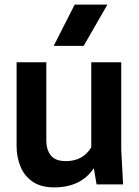

<svg xmlns="http://www.w3.org/2000/svg" viewBox="-20 -800 603 833"><path d="M215 13Q158 13 122 -11.5Q86 -36 69 -77Q52 -118 52 -168V-530H181V-188Q181 -152 200 -126.5Q219 -101 266 -101Q340 -101 376 -161V-530H506V-150L514 0H399L387 -70Q331 13 215 13ZM343 -601H213L304 -780H446Z"/></svg>

Font: Tanohe Sans SemiBold
Style: Regular
Weight: 600
Designer: Village Type and Design LLC & Cristiano Sobral
Foundry: Cooper Hewitt Smithsonian Design Museum
Version: Version 1.00;September 29, 2021;FontCreator 13.0.0.2655 64-b